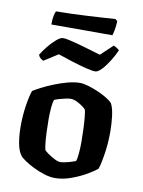

<svg xmlns="http://www.w3.org/2000/svg" viewBox="-93 -916 727 979"><g transform="rotate(10 270.5 -426.0)"><path d="M260 0Q234 0 204 -9.5Q174 -19 147 -32.5Q120 -46 99.5 -60Q79 -74 73 -83Q57 -104 50 -144Q43 -184 43 -229Q43 -286 51 -338Q59 -390 69 -417Q83 -426 110 -440Q137 -454 170.5 -467.5Q204 -481 239 -490.5Q274 -500 303 -500Q321 -500 346.5 -492.5Q372 -485 398.5 -473.5Q425 -462 446 -449Q467 -436 476 -425Q488 -402 493 -361.5Q498 -321 498 -281Q498 -224 490 -170Q482 -116 472 -86Q455 -71 420.5 -51Q386 -31 343 -15.5Q300 0 260 0ZM273 -85Q281 -85 296.5 -88Q312 -91 328 -96Q344 -101 352 -104Q357 -116 359.5 -145Q362 -174 362 -205Q362 -236 360.5 -272.5Q359 -309 356 -337Q353 -365 350 -371Q346 -376 332.5 -386Q319 -396 302 -404Q285 -412 271 -412Q261 -412 244.5 -408.5Q228 -405 212.5 -400.5Q197 -396 188 -392Q182 -381 179.5 -351Q177 -321 177 -291Q177 -257 178.5 -222Q180 -187 183 -162Q186 -137 189 -131Q192 -127 208 -115.5Q224 -104 242.5 -94.5Q261 -85 273 -85ZM368 -571Q353 -571 319 -579.5Q285 -588 245 -600.5Q205 -613 171 -625L99 -579Q92 -581 84 -587.5Q76 -594 72 -605Q85 -627 105 -651.5Q125 -676 145 -693Q165 -710 179 -710Q194 -710 228 -701.5Q262 -693 302.5 -681Q343 -669 377 -659L439 -717Q447 -714 454.5 -709.5Q462 -705 469 -698Q457 -670 438.5 -640.5Q420 -611 401 -591Q382 -571 368 -571ZM107 -768Q107 -797 111 -815Q115 -833 119 -838Q151 -838 195.5 -839.5Q240 -841 286 -843.5Q332 -846 369.5 -848.5Q407 -851 424 -852L435 -843Q434 -817 430 -796.5Q426 -776 423 -768Z"/></g></svg>

Font: Texturina
Style: Bold
Weight: 700
Designer: Guillermo Torres Carreño
Foundry: Omnibus-Type
Version: Version 1.002; ttfautohint (v1.8.3)